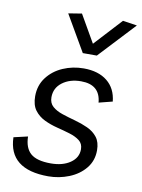

<svg xmlns="http://www.w3.org/2000/svg" viewBox="-85 -809 650 876"><g transform="rotate(10 239.5 -371.0)"><path d="M200 8Q17 8 13 -140L78 -155Q79 -102 107.5 -77Q136 -52 201 -52Q256 -52 291 -76Q326 -100 326 -139Q326 -165 308 -179Q290 -193 262 -201.5Q234 -210 202 -218Q170 -226 142 -239.5Q114 -253 96 -277Q78 -301 78 -342Q78 -392 106 -429Q134 -466 179 -485.5Q224 -505 275 -505Q343 -505 384 -472Q425 -439 431 -379L368 -363Q361 -445 273 -445Q221 -445 186.5 -419Q152 -393 152 -350Q152 -323 169.5 -307.5Q187 -292 215.5 -282.5Q244 -273 275.5 -264.5Q307 -256 335.5 -243Q364 -230 381.5 -207.5Q399 -185 399 -147Q399 -99 370.5 -64Q342 -29 296 -10.5Q250 8 200 8ZM258 -573 161 -740 223 -750 296 -623 413 -750 479 -740 323 -573Z"/></g></svg>

Font: Livvic
Style: Italic
Weight: 400
Italic angle: -10°
Designer: Jacques Le Bailly, Baron von Fonthausen
Version: Version 1.001; ttfautohint (v1.8.2)